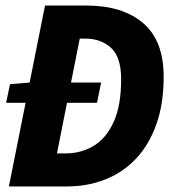

<svg xmlns="http://www.w3.org/2000/svg" viewBox="-20 -671 640 691"><path d="M329 -301H2L16 -368L88 -374H344ZM12 0 142 -651H291Q421 -651 495 -588Q569 -525 569 -395Q569 -297 542.5 -223Q516 -149 469 -99.5Q422 -50 358.5 -25Q295 0 221 0ZM185 -119H217Q272 -119 317 -146Q362 -173 389 -232Q416 -291 416 -386Q416 -465 380 -498.5Q344 -532 287 -532H267Z"/></svg>

Font: Source Code Pro ExtraLight ExtraBold
Style: Italic
Weight: 800
Italic angle: -11°
Monospace: yes
Version: Version 1.016;hotconv 1.0.116;makeotfexe 2.5.65601